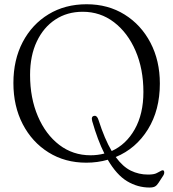

<svg xmlns="http://www.w3.org/2000/svg" viewBox="-20 -732 796 881"><path d="M377.5 -712.5Q476 -712.5 551.8 -665.2Q627.5 -618 670.5 -535.8Q713.5 -453.5 713.5 -348.5Q713.5 -227 658.8 -138.5Q604 -50 511 -11.5Q543.5 33 580.2 51Q617 69 659 69Q687 69 699.2 62.2Q711.5 55.5 722.5 50Q733 47 733.5 57.5Q734.5 65.5 728.5 74.5L707 107.5Q700 118.5 691.5 123.5Q683 128.5 666 128.5Q611.5 128.5 563.2 99.5Q515 70.5 474.5 1Q427.5 14.5 376 14.5Q278 14.5 202.5 -32.8Q127 -80 84.2 -162.5Q41.5 -245 41.5 -351Q41.5 -457.5 84.2 -539Q127 -620.5 202.8 -666.5Q278.5 -712.5 377.5 -712.5ZM403 -176.5Q397 -199 413.5 -200.5Q425.5 -202 432 -181.5Q460 -94 492.5 -39Q559 -69 598.5 -139.2Q638 -209.5 638 -310Q638 -415.5 602 -498.8Q566 -582 503.2 -630Q440.5 -678 359.5 -678Q288 -678 233.8 -642.2Q179.5 -606.5 148.8 -541.5Q118 -476.5 118 -388Q118 -282 153.8 -198.5Q189.5 -115 252 -67.2Q314.5 -19.5 395.5 -19.5Q428.5 -19.5 459 -27.5Q428 -89 403 -176.5Z"/></svg>

Font: Fraunces 72pt S050 Light
Style: Regular
Weight: 300
Version: Version 1.000; ttfautohint (v1.8.3)